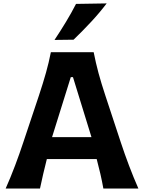

<svg xmlns="http://www.w3.org/2000/svg" viewBox="-20 -1091 837 1111"><path d="M12.7 0Q41 -63.5 67.4 -133.5Q93.8 -203.6 114.7 -267.1L205.1 -537.6Q229.5 -611.3 246.1 -670.4Q262.7 -729.5 274.4 -789.1H522Q534.2 -727.1 550 -668.5Q565.9 -609.9 589.8 -537.6L679.2 -266.6Q700.7 -201.2 726.8 -132.3Q752.9 -63.5 780.8 0H578.1Q570.8 -41.5 560.8 -85Q550.8 -128.4 539.6 -170.4H251Q240.2 -127.4 230 -84.2Q219.7 -41 211.4 0ZM509.3 -297.4 402.3 -644.5H389.6L281.2 -297.4ZM295.4 -859.9Q330.1 -912.1 361.6 -964.1Q393.1 -1016.1 419.9 -1068.4L597.2 -1071.3Q556.2 -1017.1 507.3 -964.6Q458.5 -912.1 405.8 -861.3Z"/></svg>

Font: Pinar Bold
Style: Regular
Weight: 700
Designer: Amin Abedi
Version: Version 3.000